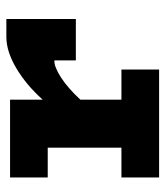

<svg xmlns="http://www.w3.org/2000/svg" viewBox="22 -545 523 607"><g transform="rotate(-90 283.5 -241.5)"><path d="M470.2 -482.9H526.9V-263.2H396V-331.1Q376 -332 342 -310.1Q308.1 -288.1 272 -249V-119.1H367.2V0H25.9V-119.1H120.1V-352.1H25.9V-471.2H272V-368.2Q319.3 -420.9 372.1 -451.9Q424.8 -482.9 470.2 -482.9Z"/></g></svg>

Font: BioRhyme ExtraBold
Style: Regular
Weight: 800
Designer: Aoife Mooney
Foundry: Aoife Mooney Type
Version: Version 1.500;PS 001.500;hotconv 1.0.88;makeotf.lib2.5.64775